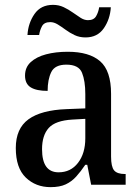

<svg xmlns="http://www.w3.org/2000/svg" viewBox="-20 -760 573 790"><path d="M188 10Q127 10 86 -29.5Q45 -69 45 -151Q45 -231 97 -269Q149 -307 254 -311L331 -314V-373Q331 -427 317.5 -460.5Q304 -494 253 -494Q206 -494 191 -463.5Q176 -433 176 -386Q130 -386 106.5 -400.5Q83 -415 83 -449Q83 -483 106.5 -504.5Q130 -526 169.5 -536.5Q209 -547 259 -547Q347 -547 392 -508Q437 -469 437 -374V-116Q437 -74 449.5 -59Q462 -44 494 -44H497V0H355L339 -82H331Q312 -54 293.5 -33.5Q275 -13 250.5 -1.5Q226 10 188 10ZM221 -51Q271 -51 301 -90Q331 -129 331 -191V-271L278 -268Q208 -264 180.5 -233.5Q153 -203 153 -146Q153 -51 221 -51ZM332 -606Q307 -606 287 -615.5Q267 -625 250 -637.5Q233 -650 217.5 -659.5Q202 -669 187 -669Q162 -669 153 -652.5Q144 -636 141 -616H93Q96 -665 122 -702.5Q148 -740 198 -740Q222 -740 242 -730.5Q262 -721 279.5 -708.5Q297 -696 312 -686.5Q327 -677 342 -677Q366 -677 375.5 -693.5Q385 -710 388 -730H436Q433 -681 407 -643.5Q381 -606 332 -606Z"/></svg>

Font: Noto Serif Bengali SemiCondensed Medium
Style: Regular
Weight: 500
Width: 4
Designer: Juan Bruce, Universal Thirst, Indian Type Foundry and the Monotype Design Team.
Foundry: Monotype Imaging Inc.
Version: Version 2.003; ttfautohint (v1.8.4.7-5d5b)